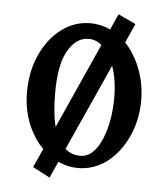

<svg xmlns="http://www.w3.org/2000/svg" viewBox="-48 -625 638 727"><g transform="rotate(5 270.5 -261.5)"><path d="M53.7 -256.8Q53.7 -337.4 83 -400.9Q112.8 -465.3 161.6 -501.5Q210.9 -538.1 270.5 -538.1Q310.5 -538.1 346.7 -521L373.5 -581.1L440.4 -549.8L407.7 -477.1Q437.5 -445.8 458 -400.9Q487.3 -336.4 487.3 -262.7Q487.3 -188.5 458 -125Q428.7 -61.5 379.4 -24.4Q330.6 12.2 270.5 12.2Q231.4 12.2 195.3 -4.9L167 57.6L101.6 23.4L133.8 -47.9Q103 -78.6 82.5 -122.6Q53.7 -184.6 53.7 -256.8ZM366.2 -384.8 217.8 -55.7Q242.2 -34.7 274.9 -34.7Q327.6 -34.7 358.4 -111.3Q383.8 -174.8 384.8 -260.7V-262.7Q384.8 -333 366.2 -384.8ZM318.8 -459.5Q296.4 -478.5 270 -478.5H268.6Q222.2 -478.5 191.4 -425.8Q160.2 -372.6 160.2 -264.6Q160.2 -185.5 173.3 -135.7Z"/></g></svg>

Font: Modern Antiqua
Style: Regular
Weight: 500
Version: Version 1.0